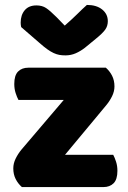

<svg xmlns="http://www.w3.org/2000/svg" viewBox="-20 -760 521 780"><path d="M69 0Q53 -14 43.5 -33Q34 -52 34 -76Q34 -96 43.5 -115.5Q53 -135 67 -152L239 -354H55Q49 -365 43.5 -382Q38 -399 38 -419Q38 -454 53.5 -469.5Q69 -485 95 -485H410Q426 -471 435.5 -452Q445 -433 445 -409Q445 -389 435.5 -369.5Q426 -350 412 -333L244 -131H440Q446 -120 451.5 -103Q457 -86 457 -66Q457 -31 441.5 -15.5Q426 0 400 0ZM243 -656Q276 -685 295 -704Q314 -723 333 -740Q372 -740 395 -721.5Q418 -703 418 -674Q418 -654 407 -639Q396 -624 370 -603L325 -566Q307 -552 287.5 -543.5Q268 -535 246 -535Q232 -535 221 -537Q210 -539 198 -544.5Q186 -550 172 -560Q158 -570 140 -586L66 -650Q65 -655 64.5 -659Q64 -663 64 -668Q64 -699 80.5 -718.5Q97 -738 128 -738Q151 -738 167 -727.5Q183 -717 209 -691Z"/></svg>

Font: Baloo Da
Style: Regular
Weight: 400
Designer: Noopur Datye and Ek Type
Foundry: Ek Type
Version: Version 1.443;PS 1.000;hotconv 16.6.51;makeotf.lib2.5.65220;